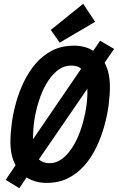

<svg xmlns="http://www.w3.org/2000/svg" viewBox="-20 -950 622 1013"><path d="M82 43 10 -1 62 -78Q35 -129 35 -202Q35 -245 42 -299Q49 -353 65 -410Q81 -467 107 -520.5Q133 -574 170 -616.5Q207 -659 256.5 -684Q306 -709 370 -709Q399 -709 424.5 -702.5Q450 -696 472 -682L508 -735L582 -692L532 -619Q546 -593 553 -561Q560 -529 560 -492Q560 -449 553 -395Q546 -341 530 -284Q514 -227 488.5 -173.5Q463 -120 426 -77.5Q389 -35 339.5 -10Q290 15 226 15Q195 15 168.5 7.5Q142 0 120 -14ZM240 -89Q277 -89 307 -111.5Q337 -134 361.5 -172Q386 -210 403 -257.5Q420 -305 430 -356Q440 -407 441 -454Q441 -461 441 -468Q441 -475 441 -482L185 -109Q195 -100 209 -94.5Q223 -89 240 -89ZM154 -215 408 -587Q399 -596 385 -600Q371 -604 355 -604Q319 -604 289 -582.5Q259 -561 234.5 -524Q210 -487 193 -440Q176 -393 166 -343Q156 -293 155 -245Q154 -238 154 -230.5Q154 -223 154 -215ZM295 -725 248 -792 419 -930 482 -835Z"/></svg>

Font: Ubuntu Sans Mono SemiBold
Style: Italic
Weight: 600
Italic angle: -13.5°
Monospace: yes
Designer: Dalton Maag Ltd
Foundry: Dalton Maag Ltd
Version: Version 1.006